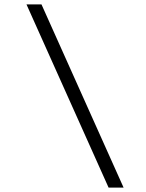

<svg xmlns="http://www.w3.org/2000/svg" viewBox="-20 -750 660 870"><path d="M100 -730H168L540 100H472Z"/></svg>

Font: Monaspace Neon Var ExtraLight
Style: Regular
Weight: 200
Designer: Riley Cran and the Lettermatic Team
Version: Version 1.200 (Monaspace Neon Var)